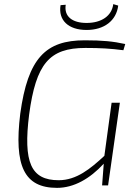

<svg xmlns="http://www.w3.org/2000/svg" viewBox="-20 -897 661 929"><path d="M399 -752C484 -752 543 -797 552 -870L528 -877C521 -820 471 -786 399 -786C330 -786 289 -817 298 -874L273 -872C261 -799 311 -752 399 -752ZM393 -665C467 -665 515 -662 577 -654L586 -684C527 -697 475 -702 390 -702C201 -702 115 -616 78 -347C47 -94 97 12 256 12C337 12 415 -32 482 -105L474 0H503L560 -400H520L485 -143C417 -80 350 -25 264 -25C129 -25 92 -112 121 -343C154 -589 219 -665 393 -665Z"/></svg>

Font: Exo 2 Extra Light
Style: Italic
Weight: 250
Italic angle: -8°
Designer: Natanael Gama
Version: Version 1.001;PS 001.001;hotconv 1.0.88;makeotf.lib2.5.64775